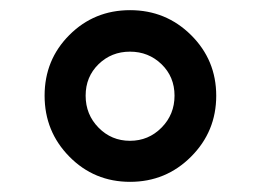

<svg xmlns="http://www.w3.org/2000/svg" viewBox="-20 -712 512 378"><path d="M67.8 -523.7Q67.8 -594.3 116.6 -643.1Q165.5 -692 236.1 -692Q306.7 -692 356.2 -642.9Q405.7 -593.8 405.7 -523.5Q405.7 -453.1 356.2 -403.6Q306.7 -354 236.1 -354Q165.5 -354 116.6 -403.6Q67.8 -453.1 67.8 -523.7ZM298 -585.6Q272.4 -610.3 235.9 -610.3Q199.4 -610.3 174 -585.6Q148.6 -560.8 148.6 -523.7Q148.6 -486.5 174 -460.7Q199.4 -434.8 235.9 -434.8Q272.4 -434.8 298 -460.7Q323.6 -486.5 323.6 -523.7Q323.6 -560.8 298 -585.6Z"/></svg>

Font: Puralecka Narrow
Style: Bold
Weight: 700
Designer: Hector Gatti, Marcela Romero, Pablo Cosgaya and Nicolas Silva
Version: Version 1.004;PS 001.004;hotconv 1.0.70;makeotf.lib2.5.58329